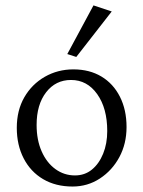

<svg xmlns="http://www.w3.org/2000/svg" viewBox="-20 -681 529 709"><path d="M248 7.8Q185.5 7.8 139.2 -19.5Q92.8 -46.9 67.4 -96.2Q42 -145.5 42 -209Q42 -273.4 69.8 -321.8Q97.7 -370.1 145.5 -397.5Q193.4 -424.8 251 -424.8Q310.5 -424.8 354.5 -398.4Q398.4 -372.1 422.9 -323.7Q447.3 -275.4 447.3 -211.9Q447.3 -150.4 420.9 -101.1Q394.5 -51.8 349.1 -22Q303.7 7.8 248 7.8ZM256.8 -33.2Q293 -33.2 319.3 -54.7Q345.7 -76.2 360.8 -113.3Q376 -150.4 376 -197.3Q376 -281.2 338.9 -333.5Q301.8 -385.7 242.2 -385.7Q185.5 -385.7 150.4 -340.3Q115.2 -294.9 115.2 -219.7Q115.2 -164.1 133.8 -122.1Q152.3 -80.1 184.6 -56.6Q216.8 -33.2 256.8 -33.2ZM261.7 -470.7 228.5 -481.4 325.2 -661.1 392.6 -638.7Z"/></svg>

Font: Crimson Pro Light
Style: Regular
Weight: 300
Designer: Jacques Le Bailly
Foundry: Baron von Fonthausen
Version: Version 1.003